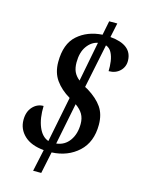

<svg xmlns="http://www.w3.org/2000/svg" viewBox="-125 -831 723 982"><g transform="rotate(15 236.5 -340.5)"><path d="M175 -37Q107 -43 71 -77Q35 -111 35 -160Q35 -203 58.5 -229Q82 -255 116 -255Q114 -189 132.5 -144.5Q151 -100 186 -88L234 -329Q185 -358 157.5 -397Q130 -436 130 -492Q130 -588 182 -634Q234 -680 313 -685L328 -760H371L355 -684Q471 -674 473 -591Q474 -558 451 -535.5Q428 -513 391 -513Q392 -538 388.5 -564Q385 -590 374.5 -610Q364 -630 344 -637L296 -404L311 -396Q363 -364 388.5 -327Q414 -290 414 -235Q414 -143 358 -91.5Q302 -40 217 -36L193 79H150ZM301 -639Q267 -632 244 -599.5Q221 -567 221 -514Q221 -485 230 -465Q239 -445 260 -428ZM228 -86Q272 -91 297.5 -126.5Q323 -162 323 -215Q323 -245 310.5 -266.5Q298 -288 272 -306Z"/></g></svg>

Font: Noto Serif ExtraCondensed Medium
Style: Italic
Weight: 500
Width: 2
Italic angle: -12°
Designer: Monotype Design Team
Foundry: Monotype Imaging Inc.
Version: Version 2.013; ttfautohint (v1.8.4.7-5d5b)